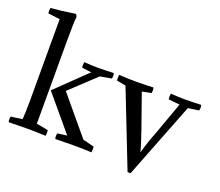

<svg xmlns="http://www.w3.org/2000/svg" viewBox="-137 -1016 1445 1260"><g transform="rotate(20 585.0 -386.0)"><path d="M207 -288 416 -490 350 -498Q346 -514 350 -537Q405 -533 453 -533Q492 -533 557 -536Q563 -518 557 -498L478 -484L301 -318L519 -57L597 -37Q601 -21 597 3Q534 0 471 0Q428 0 344 2Q338 -18 344 -37L410 -46ZM196 -634V-51L277 -36Q281 -20 277 4Q214 1 149 1Q103 1 19 3Q13 -16 19 -36L98 -47Q102 -102 102 -174V-747L20 -757Q16 -772 20 -795Q87 -800 191 -816Q200 -806 201 -796Q196 -770 196 -634Z M885 44H864L657 -485L594 -497Q590 -513 594 -537Q649 -533 713 -533Q770 -533 834 -536Q840 -516 834 -497L771 -485L852 -255Q887 -155 898 -110H900Q924 -196 947 -250L1033 -489L955 -497Q951 -513 955 -537Q1010 -533 1060 -533Q1102 -533 1167 -536Q1173 -516 1167 -497L1092 -486Z"/></g></svg>

Font: Adamina
Style: Regular
Weight: 400
Designer: Cyreal (www.cyreal.org)
Foundry: Alexei Vanyashin
Version: Version 1.013